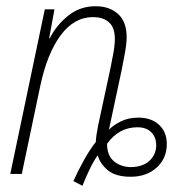

<svg xmlns="http://www.w3.org/2000/svg" viewBox="-20 -559 598 617"><path d="M216 23Q230 -9 249.5 -44Q269 -79 288 -103Q288 -111 290 -125Q292 -139 295 -154L335 -340Q340 -364 344.5 -389Q349 -414 349 -435Q349 -470 330.5 -487Q312 -504 279 -504Q218 -504 174.5 -445Q131 -386 109 -281L50 0H13L124 -529H155L138 -436H140Q161 -478 199 -508.5Q237 -539 287 -539Q332 -539 359.5 -514Q387 -489 387 -440Q387 -419 381.5 -389Q376 -359 371 -334L330 -142Q343 -156 367.5 -168.5Q392 -181 425 -181Q466 -181 491 -158Q516 -135 516 -96Q516 -50 483.5 -20.5Q451 9 400 9Q352 9 327 -11.5Q302 -32 294 -60Q281 -42 268 -15Q255 12 245 38ZM402 -22Q440 -23 461 -43Q482 -63 482 -93Q482 -118 466 -134Q450 -150 422 -150Q362 -150 324 -97Q324 -59 346.5 -40.5Q369 -22 402 -22Z"/></svg>

Font: Noto Sans Condensed ExtraLight
Style: Italic
Weight: 200
Width: 3
Italic angle: -12°
Designer: Monotype Design Team
Foundry: Monotype Imaging Inc.
Version: Version 2.013; ttfautohint (v1.8.4.7-5d5b)